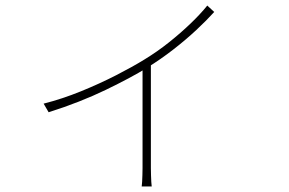

<svg xmlns="http://www.w3.org/2000/svg" viewBox="-20 -604 1040 691"><path d="M137 -231Q204 -248 271.5 -275.5Q339 -303 398.5 -333.5Q458 -364 500 -390Q546 -418 588 -451.5Q630 -485 665.5 -519Q701 -553 726 -584L751 -561Q724 -531 686.5 -496Q649 -461 604 -426Q559 -391 509 -360Q480 -342 442.5 -322Q405 -302 360.5 -280.5Q316 -259 264 -238.5Q212 -218 155 -200ZM493 -378 523 -393V1Q523 13 523.5 26.5Q524 40 524.5 50.5Q525 61 526 67H490Q491 61 491.5 50.5Q492 40 492.5 26.5Q493 13 493 1Z"/></svg>

Font: Noto Sans TC Thin
Style: Regular
Weight: 100
Designer: Ryoko NISHIZUKA 西塚涼子 (kana, bopomofo & ideographs); Paul D. Hunt (Latin, Greek & Cyrillic); Sandoll Communications 산돌커뮤니
Foundry: Adobe
Version: Version 2.004-H2;hotconv 1.0.118;makeotfexe 2.5.65603